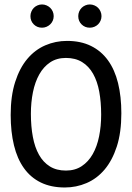

<svg xmlns="http://www.w3.org/2000/svg" viewBox="-20 -830 590 859"><path d="M522.9 -323.2Q522.9 -237.3 502.7 -174.8Q482.4 -112.3 448 -71.5Q413.6 -30.8 367.4 -11Q321.3 8.8 270 8.8Q208.5 8.8 162.8 -13.4Q117.2 -35.6 87.2 -77.6Q57.1 -119.6 42.5 -179.9Q27.8 -240.2 27.8 -315.9Q27.8 -400.9 47.9 -463.4Q67.9 -525.9 102.3 -566.7Q136.7 -607.4 182.6 -627.2Q228.5 -647 279.8 -647Q341.3 -647 387 -624.5Q432.6 -602.1 462.9 -560.3Q493.2 -518.6 508.1 -458.5Q522.9 -398.4 522.9 -323.2ZM432.6 -316.9Q432.6 -373 424.1 -419.7Q415.5 -466.3 396.5 -500Q377.4 -533.7 347.4 -552.2Q317.4 -570.8 274.9 -570.8Q233.9 -570.8 204.3 -551Q174.8 -531.2 155.8 -497.3Q136.7 -463.4 127.4 -417.7Q118.2 -372.1 118.2 -320.8Q118.2 -264.2 127 -217.5Q135.7 -170.9 154.5 -137.5Q173.3 -104 203.1 -85.4Q232.9 -66.9 274.9 -66.9Q315.9 -66.9 345.7 -86.7Q375.5 -106.4 394.8 -140.4Q414.1 -174.3 423.3 -219.7Q432.6 -265.1 432.6 -316.9ZM168 -810.1Q178.7 -810.1 188.2 -805.9Q197.8 -801.8 204.8 -794.9Q211.9 -788.1 216.1 -778.3Q220.2 -768.6 220.2 -757.8Q220.2 -747.1 216.1 -737.5Q211.9 -728 204.8 -721.2Q197.8 -714.4 188.2 -710.2Q178.7 -706.1 168 -706.1Q146 -706.1 131.1 -720.9Q116.2 -735.8 116.2 -757.8Q116.2 -768.6 120.4 -778.3Q124.5 -788.1 131.3 -794.9Q138.2 -801.8 147.7 -805.9Q157.2 -810.1 168 -810.1ZM381.8 -810.1Q392.6 -810.1 402.3 -805.9Q412.1 -801.8 418.9 -794.9Q425.8 -788.1 429.9 -778.3Q434.1 -768.6 434.1 -757.8Q434.1 -747.1 429.9 -737.5Q425.8 -728 418.9 -721.2Q412.1 -714.4 402.3 -710.2Q392.6 -706.1 381.8 -706.1Q359.9 -706.1 345 -720.9Q330.1 -735.8 330.1 -757.8Q330.1 -768.6 334.2 -778.3Q338.4 -788.1 345.2 -794.9Q352.1 -801.8 361.6 -805.9Q371.1 -810.1 381.8 -810.1ZM0 -638.2Z"/></svg>

Font: Code New Roman
Style: Regular
Weight: 400
Monospace: yes
Designer: Sam Radian
Foundry: Code New Roman
Version: Version 2.00 November 29, 2014